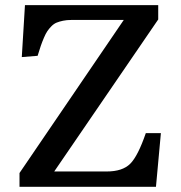

<svg xmlns="http://www.w3.org/2000/svg" viewBox="-20 -720 698 740"><path d="M55.2 0V-53.2L457 -643.1H254.9Q237.3 -643.1 223.1 -640.1Q209 -637.2 198.2 -632.8Q187.5 -628.4 178.2 -618.9Q168.9 -609.4 162.6 -600.1Q156.2 -590.8 149.2 -574.2Q142.1 -557.6 137.2 -543.2Q132.3 -528.8 125 -504.9L64 -500L76.2 -700.2H589.8V-645L189 -59.1H391.1Q452.1 -59.1 481.9 -88.9Q511.7 -118.7 542 -207H600.1L581.1 0Z"/></svg>

Font: Literata Book Medium
Style: Regular
Weight: 500
Designer: Latin by Veronika Burian and Jose Scaglione. Greek by Irene Vlachou. Cyrillic by Vera Evstafieva
Foundry: TypeTogether
Version: Version 2.003;PS 002.003;hotconv 1.0.88;makeotf.lib2.5.64775